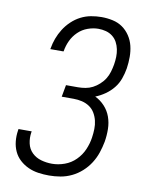

<svg xmlns="http://www.w3.org/2000/svg" viewBox="-85 -804 669 873"><g transform="rotate(10 250.0 -367.5)"><path d="M202 8Q177 8 152.5 4.5Q128 1 106 -9Q84 -19 66.5 -35Q49 -51 39 -72.5Q29 -94 26.5 -119Q24 -144 28 -169L29 -176H90L89 -171Q85 -145 90.5 -120Q96 -95 113.5 -78Q131 -61 155.5 -54Q180 -47 206 -47Q235 -47 264 -57.5Q293 -68 315 -90Q337 -112 349 -140Q361 -168 365 -196Q368 -216 368.5 -236Q369 -256 364.5 -274.5Q360 -293 350.5 -309Q341 -325 325.5 -335.5Q310 -346 291 -350.5Q272 -355 252 -355H197L207 -410H262Q279 -410 296.5 -413Q314 -416 329.5 -424Q345 -432 359.5 -445Q374 -458 383.5 -473.5Q393 -489 398 -506Q403 -523 406 -540Q409 -558 409.5 -576Q410 -594 406.5 -611Q403 -628 395 -643Q387 -658 373.5 -668.5Q360 -679 343 -683.5Q326 -688 308 -688Q284 -688 259 -679Q234 -670 215 -651.5Q196 -633 185 -609.5Q174 -586 170 -561L169 -559H108L109 -562Q113 -586 121.5 -609Q130 -632 143.5 -653.5Q157 -675 176 -693Q195 -711 217.5 -722.5Q240 -734 264.5 -738.5Q289 -743 313 -743Q339 -743 364.5 -737.5Q390 -732 410 -718Q430 -704 444 -683Q458 -662 464 -637.5Q470 -613 470 -586.5Q470 -560 466 -533Q462 -509 453.5 -485Q445 -461 429 -441Q413 -421 391.5 -406Q370 -391 347 -382Q372 -370 391 -349.5Q410 -329 419.5 -302.5Q429 -276 429.5 -246.5Q430 -217 425 -187Q420 -161 411.5 -135.5Q403 -110 388 -86.5Q373 -63 352 -44Q331 -25 306 -13Q281 -1 254.5 3.5Q228 8 202 8Z"/></g></svg>

Font: Iosevka Term Curly Lt Obl
Style: Regular
Weight: 300
Italic angle: -9°
Designer: Belleve Invis
Foundry: Belleve Invis
Version: Version 32.3.0